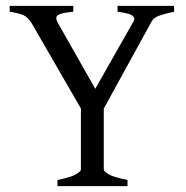

<svg xmlns="http://www.w3.org/2000/svg" viewBox="-20 -635 635 655"><path d="M176 0V-21Q221 -30 238.5 -40Q256 -50 256 -57V-312H334V-57Q334 -50 351.5 -40Q369 -30 415 -21V0ZM436 -563Q442 -575 430.5 -582.5Q419 -590 381 -595V-615H574V-595Q541 -588 523 -581.5Q505 -575 498 -563L320 -239H271L89 -554Q76 -576 60.5 -583Q45 -590 13 -595V-615H230V-595Q189 -591 177.5 -583.5Q166 -576 179 -554L305 -332Z"/></svg>

Font: ChillKai
Style: Regular
Weight: 400
Designer: ChillType
Foundry: 寒蝉字型
Version: Version 2.000